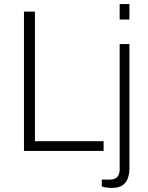

<svg xmlns="http://www.w3.org/2000/svg" viewBox="-20 -743 727 945"><path d="M98 0V-686H152V-48H490V0ZM569 -647V-723H617V-647ZM530 182Q521 182 512 181Q503 180 495 178.5Q487 177 481 175V141H520Q545 141 557 128Q569 115 569 90V-526H617V85Q617 111 609.5 133.5Q602 156 583 169Q564 182 530 182Z"/></svg>

Font: Archivo Thin
Style: Regular
Weight: 250
Designer: Hector Gatti
Foundry: Omnibus-Type
Version: Version 2.001